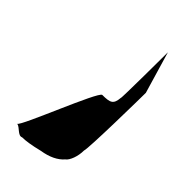

<svg xmlns="http://www.w3.org/2000/svg" viewBox="-197 -687 720 720"><g transform="rotate(45 162.5 -327.5)"><path d="M27 -45H28ZM28 -45C44 -43 60 -14 77 -22C95 -22 123 -26 163 -36C201 -42 231 -56 250 -78C264 -88 276 -120 276 -151C283 -168 287 -443 287 -468L238 -634C238 -634 237 -385 234 -388C231 -352 219 -347 177 -347C159 -347 43 -48 28 -45Z"/></g></svg>

Font: Arrow
Style: Regular
Weight: 400
Version: Version 0.23